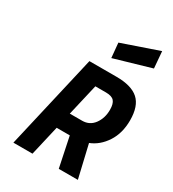

<svg xmlns="http://www.w3.org/2000/svg" viewBox="-226 -1082 1080 1202"><g transform="rotate(30 314.0 -481.0)"><path d="M222 -680H418Q526 -680 577 -634.5Q628 -589 628 -486Q628 -393 585 -327Q542 -261 476 -235L531 0H393L348 -216H253L203 0H65ZM369 -334Q423 -334 454.5 -377Q486 -420 486 -480Q486 -524 469 -543Q452 -562 410 -562H333L280 -334ZM321 -871 585 -962 595 -842 331 -765Z"/></g></svg>

Font: Cairo
Style: Bold Italic
Weight: 700
Italic angle: -13°
Designer: Mohamed Gaber, Accademia di Belle Arti di Urbino and others
Foundry: Kief Type Foundry, Accademia di Belle Arti di Urbino and others
Version: Version 3.011